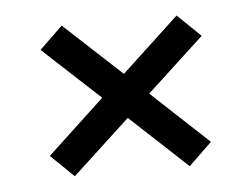

<svg xmlns="http://www.w3.org/2000/svg" viewBox="-34 -569 486 372"><g transform="rotate(-5 209.5 -383.5)"><path d="M97.8 -236.7 52.9 -280.1 163.9 -383.6 52.9 -486.3 97.8 -529.7 209.8 -426 321.3 -529.7 366.3 -486.3 255.3 -383.6 366.3 -280.1 321.3 -236.7 209.8 -340.4Z"/></g></svg>

Font: Big Shoulders Stencil Text Thin
Style: Regular
Weight: 100
Designer: Patric King
Foundry: XO Type Co
Version: Version 2.001